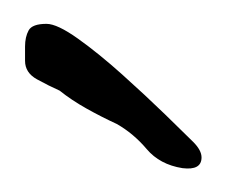

<svg xmlns="http://www.w3.org/2000/svg" viewBox="-20 -508 194 161"><path d="M133 -367Q114 -370 103 -383Q92 -396 78 -404Q65 -410 52.5 -417Q40 -424 30 -432Q21 -436 11 -441.5Q1 -447 1 -457V-469Q1 -477 4 -482.5Q7 -488 19 -488Q28 -488 45.5 -475.5Q63 -463 82.5 -445.5Q102 -428 118.5 -412Q135 -396 142 -389Q149 -382 149 -376Q149 -365 133 -367Z"/></svg>

Font: Are You Serious
Style: Regular
Weight: 400
Designer: Robert E. Leuschke
Foundry: Robert E. Leuschke
Version: Version 1.100